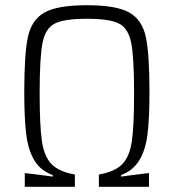

<svg xmlns="http://www.w3.org/2000/svg" viewBox="-20 -716 666 736"><path d="M80 -52Q148 -44 182 -39V-45Q135 -62 111.5 -101.5Q88 -141 80.5 -201.5Q73 -262 73 -362Q73 -509 87 -574.5Q101 -640 150.5 -668Q200 -696 313 -696Q426 -696 475.5 -668Q525 -640 539 -574.5Q553 -509 553 -362Q553 -263 545.5 -202Q538 -141 514 -101.5Q490 -62 444 -45V-39Q478 -44 546 -52H551V0H359V-47Q421 -58 449 -87Q477 -116 485.5 -175.5Q494 -235 494 -359Q494 -496 483 -551.5Q472 -607 436.5 -625.5Q401 -644 313 -644Q225 -644 189.5 -625.5Q154 -607 143 -551.5Q132 -496 132 -359Q132 -235 140.5 -176Q149 -117 177 -87.5Q205 -58 267 -47V0H75V-52Z"/></svg>

Font: Saira SemiCondensed Light
Style: Regular
Weight: 300
Width: 4
Designer: Hector Gatti with collaboration of the Omnibus-Type team
Foundry: Omnibus-Type
Version: Version 0.072; ttfautohint (v1.8)